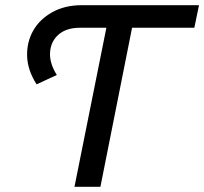

<svg xmlns="http://www.w3.org/2000/svg" viewBox="-20 -720 787 740"><path d="M267 0 390 -613H289L303 -700H747L729 -613H489L367 0ZM121 -395Q86 -450 84.5 -504Q83 -558 108 -602Q133 -646 181.5 -673Q230 -700 295 -700H342L324 -613H288Q236 -613 206 -587Q176 -561 173 -519Q170 -477 199 -431Z"/></svg>

Font: Montserrat Thin Medium
Style: Italic
Weight: 500
Italic angle: -11.3°
Version: Version 9.000